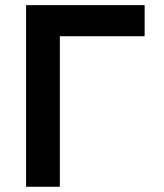

<svg xmlns="http://www.w3.org/2000/svg" viewBox="-20 -713 626 733"><path d="M79.6 0V-693.4H208.5V0ZM79.6 -574.7V-693.4H532.2V-574.7Z"/></svg>

Font: Cascadia Mono
Style: Regular
Weight: 400
Monospace: yes
Designer: Aaron Bell
Foundry: Saja Typeworks
Version: Version 2404.023